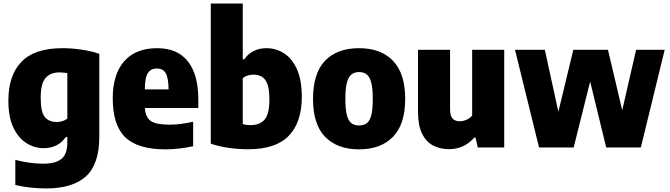

<svg xmlns="http://www.w3.org/2000/svg" viewBox="-20 -828 3764 1078"><path d="M238.5 230Q198.5 230 153.2 225.5Q108 221 66 210.5V69.5Q107 80.5 146.8 85.8Q186.5 91 223 91Q292.5 91 325.2 64Q358 37 358 -27V-59H349.5Q329.5 -29 297.8 -12.5Q266 4 224.5 4Q174 4 128.8 -24.2Q83.5 -52.5 55.2 -111.5Q27 -170.5 27 -264Q27 -404.5 100.5 -481Q174 -557.5 330.5 -557.5Q381.5 -557.5 437.2 -549.5Q493 -541.5 537.5 -525.5V-60Q537.5 93.5 463 161.8Q388.5 230 238.5 230ZM299 -143Q314.5 -143 330.2 -147.8Q346 -152.5 358 -162V-417.5Q348.5 -419 337.2 -420.2Q326 -421.5 314 -421.5Q263.5 -421.5 236 -390.5Q208.5 -359.5 208.5 -279Q208.5 -198 232 -170.5Q255.5 -143 299 -143Z M908.5 10.5Q753.5 10.5 683.2 -57.2Q613 -125 613 -276Q613 -410.5 677.2 -484Q741.5 -557.5 862.5 -557.5Q976.5 -557.5 1035 -483.2Q1093.5 -409 1093.5 -270V-221.5H793.5Q797 -169 826.8 -148.5Q856.5 -128 933 -128Q964 -128 997.5 -132.5Q1031 -137 1064.5 -144.5V-7Q983.5 10.5 908.5 10.5ZM861 -443.5Q828 -443.5 811 -419.2Q794 -395 793 -326H926.5Q925.5 -394.5 909.5 -419Q893.5 -443.5 861 -443.5Z M1371.5 10Q1319.5 10 1264.5 2.2Q1209.5 -5.5 1163.5 -21.5V-808H1343V-495H1351.5Q1371.5 -524.5 1403.2 -541Q1435 -557.5 1476.5 -557.5Q1529.5 -557.5 1574.5 -528.8Q1619.5 -500 1647 -439.8Q1674.5 -379.5 1674.5 -284Q1674.5 -141 1601 -65.2Q1527.5 10.5 1371.5 10ZM1386.5 -125.5Q1439 -125.5 1465.8 -156.8Q1492.5 -188 1492.5 -269Q1492.5 -325 1481.5 -355.2Q1470.5 -385.5 1450.2 -397.2Q1430 -409 1402.5 -409Q1386.5 -409 1370.8 -404.2Q1355 -399.5 1343 -390V-131Q1363.5 -125.5 1386.5 -125.5Z M1996 10.5Q1874.5 10.5 1806 -59.2Q1737.5 -129 1737.5 -271.5Q1737.5 -417 1805.2 -487.2Q1873 -557.5 1996 -557.5Q2119 -557.5 2187 -486.2Q2255 -415 2255 -273Q2255 -129.5 2186.2 -59.5Q2117.5 10.5 1996 10.5ZM1996 -123.5Q2021 -123.5 2038.2 -135.5Q2055.5 -147.5 2064.2 -179.5Q2073 -211.5 2073 -271.5Q2073 -333 2064 -365.8Q2055 -398.5 2037.8 -411Q2020.5 -423.5 1996 -423.5Q1971.5 -423.5 1954.5 -411Q1937.5 -398.5 1928.2 -366Q1919 -333.5 1919 -273.5Q1919 -212.5 1928 -180Q1937 -147.5 1954 -135.5Q1971 -123.5 1996 -123.5Z M2501 9.5Q2451.5 9.5 2412 -11Q2372.5 -31.5 2349.8 -77.5Q2327 -123.5 2327 -200V-548.5H2507V-214.5Q2507 -176 2522 -161.5Q2537 -147 2561 -147Q2578.5 -147 2598.5 -155.2Q2618.5 -163.5 2631 -179V-548.5H2811V0H2662.5L2650 -55H2642.5Q2585.5 9.5 2501 9.5Z M3006.5 0 2871.5 -548.5H3039L3115 -200.5L3199 -548.5H3393.5L3473.5 -209L3551.5 -548.5H3712L3578 0H3383.5L3293.5 -370L3201 0Z"/></svg>

Font: Encode Sans SemiCondensed SemiCondensed ExtraBold
Style: Regular
Weight: 800
Width: 4
Designer: Multiple Designers
Foundry: Impallari Type
Version: Version 3.000; ttfautohint (v1.8.3) -l 8 -r 50 -G 200 -x 14 